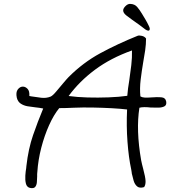

<svg xmlns="http://www.w3.org/2000/svg" viewBox="-20 -928 920 982"><path d="M133 33Q117 29 112.5 11Q108 -7 109.5 -29.5Q111 -52 114 -68Q115 -76 115 -79Q125 -167 149 -236.5Q173 -306 201 -373Q191 -375 181.5 -376.5Q172 -378 161 -379Q141 -381 121 -384.5Q101 -388 86 -398Q71 -408 66 -428Q60 -456 71 -470.5Q82 -485 97 -485Q110 -485 121 -473.5Q132 -462 130 -437Q134 -436 141 -435Q165 -431 191 -428Q217 -425 239 -434Q250 -439 267.5 -460Q285 -481 302 -501Q313 -515 319.5 -521.5Q326 -528 331 -534Q405 -608 492.5 -655.5Q580 -703 684 -745Q692 -748 706 -744.5Q720 -741 727 -731Q727 -702 722.5 -670.5Q718 -639 712 -607Q705 -566 699.5 -521Q694 -476 698 -435Q706 -430 719 -429Q732 -428 759 -430Q782 -432 804 -430.5Q826 -429 830 -409Q833 -391 821.5 -384.5Q810 -378 791 -377.5Q772 -377 753 -378Q752 -378 751 -378Q734 -380 719 -380Q704 -380 693 -377Q675 -263 702 -108Q704 -98 706.5 -87.5Q709 -77 712 -66Q724 -21 724.5 -1.5Q725 18 717 29Q694 36 681.5 25.5Q669 15 663.5 -4Q658 -23 654 -41Q654 -42 654 -43Q653 -48 652.5 -53Q652 -58 651 -62Q638 -122 632 -203Q626 -284 630 -368Q598 -372 552 -374.5Q506 -377 455 -378Q404 -379 357 -377Q338 -376 319 -375.5Q300 -375 283 -375Q255 -341 231 -287.5Q207 -234 191 -172Q175 -110 171 -49Q170 -44 170 -38Q170 -32 170 -25Q170 -10 168.5 5Q167 20 159.5 28.5Q152 37 133 33ZM331 -437Q374 -431 427.5 -429.5Q481 -428 535 -430Q589 -432 631 -438Q634 -476 641 -516Q647 -556 651.5 -595Q656 -634 655 -670Q546 -631 466 -571.5Q386 -512 331 -437ZM724 -777Q707 -790 691 -802Q675 -814 657 -826Q641 -837 625.5 -849.5Q610 -862 610 -875Q610 -885 622 -897Q634 -909 647 -908Q669 -907 681.5 -892.5Q694 -878 706 -858Q715 -843 724 -828Q733 -813 741 -796Q749 -781 744.5 -774Q740 -767 724 -777Z"/></svg>

Font: Yuji Hentaigana Akebono
Style: Regular
Weight: 400
Designer: Kataoka Yuji
Foundry: Kinuta Font Factory
Version: Version 3.002